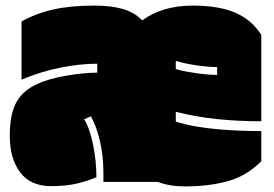

<svg xmlns="http://www.w3.org/2000/svg" viewBox="-20 -607 981 687"><path d="M15 -121Q15 -199 39 -242Q63 -285 117 -308Q136 -317 162 -324Q188 -331 216 -336Q244 -341 273 -344Q302 -347 328 -347V-379Q267 -379 196.5 -365Q126 -351 57 -322V-530Q108 -559 170.5 -573Q233 -587 318 -587Q377 -587 419 -575Q461 -563 489 -534Q524 -560 569.5 -573.5Q615 -587 669 -587Q763 -587 822 -561.5Q881 -536 915 -482V-173Q836 -173 760 -180.5Q684 -188 609 -207V-172Q643 -161 681.5 -154.5Q720 -148 759.5 -144.5Q799 -141 838.5 -139.5Q878 -138 915 -138V-30Q862 23 794.5 41.5Q727 60 642 60Q587 60 545 44H350V10Q350 -49 337.5 -102.5Q325 -156 305 -191L281 -180Q291 -165 299 -141.5Q307 -118 313 -89.5Q319 -61 322 -30.5Q325 0 325 27Q293 41 254 50Q215 59 163 59Q89 59 52 9.5Q15 -40 15 -121ZM609 -389V-360Q624 -355 643.5 -351.5Q663 -348 683.5 -345Q704 -342 723 -340.5Q742 -339 757 -339V-367Q727 -367 685 -373Q643 -379 609 -389Z"/></svg>

Font: ChangwonDangamAsac Bold
Style: Regular
Weight: 700
Designer: Choi Chi-young, Lee Youngbeen, Kim Jungjin, Yoon Jihee, Han Dohee
Foundry: YoonDesign Inc.
Version: Version 1.010;Build 20210623